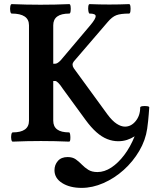

<svg xmlns="http://www.w3.org/2000/svg" viewBox="-20 -686 766 934"><path d="M377 228Q320 228 282.5 204.5Q245 181 245 142Q245 116 261.5 97Q278 78 309 78Q333 78 348.5 89Q364 100 378 114.5Q392 129 409.5 140Q427 151 454 151Q488 151 521.5 129Q555 107 584.5 68Q614 29 635 -23Q618 -12 598 -5.5Q578 1 555 1Q528 1 501.5 -9.5Q475 -20 449 -43Q423 -66 396 -103L285 -255Q272 -275 263 -283.5Q254 -292 249 -292H239V-99Q239 -42 316 -42Q320 -42 321.5 -30.5Q323 -19 322 -8Q321 3 316 3Q247 0 179 0Q110 0 42 3Q37 3 35 -8Q33 -19 35 -30.5Q37 -42 42 -42Q121 -42 121 -99V-563Q121 -620 37 -620Q32 -620 30 -631.5Q28 -643 30 -654.5Q32 -666 37 -666Q108 -663 177 -663Q248 -663 317 -666Q322 -666 323.5 -654.5Q325 -643 323.5 -631.5Q322 -620 317 -620Q239 -620 239 -563V-376H248Q253 -376 258.5 -379Q264 -382 270.5 -388Q277 -394 284 -403L420 -564Q446 -595 445.5 -607.5Q445 -620 416 -620Q412 -620 410 -631.5Q408 -643 409.5 -654.5Q411 -666 416 -666Q440 -665 464 -664.5Q488 -664 512 -664Q536 -664 560 -664.5Q584 -665 608 -666Q613 -666 614.5 -654.5Q616 -643 614.5 -631.5Q613 -620 608 -620Q567 -620 546 -612Q525 -604 504 -579L339 -387Q327 -372 339 -354L503 -129Q526 -98 547.5 -84Q569 -70 588 -70Q618 -70 640 -97Q662 -124 662 -163Q662 -168 673 -169.5Q684 -171 695.5 -169.5Q707 -168 706 -163Q705 -145 703.5 -129Q702 -113 700.5 -96.5Q699 -80 696 -60Q688 -4 657.5 48Q627 100 582 140.5Q537 181 483.5 204.5Q430 228 377 228Z"/></svg>

Font: Junicode VF
Style: Regular
Weight: 400
Designer: Peter S. Baker
Version: Version 2.213